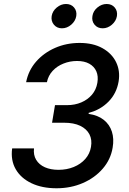

<svg xmlns="http://www.w3.org/2000/svg" viewBox="-20 -958 665 987"><path d="M270.5 9.8Q196.3 9.8 141.8 -16.1Q87.4 -42 60.8 -88.1Q34.2 -134.3 42.5 -195.3H154.8Q150.9 -161.1 166 -136.2Q181.2 -111.3 210.9 -98.1Q240.7 -85 280.8 -85Q323.2 -85 359.1 -99.6Q395 -114.3 418.5 -140.9Q441.9 -167.5 447.8 -203.1Q454.1 -239.7 439.7 -267.6Q425.3 -295.4 392.3 -311.3Q359.4 -327.1 309.1 -327.1H247.6L262.7 -417.5H324.7Q364.7 -417.5 397.9 -431.6Q431.2 -445.8 452.9 -471.4Q474.6 -497.1 480.5 -532.2Q486.3 -566.4 475.1 -591.6Q463.9 -616.7 438.7 -630.6Q413.6 -644.5 376 -644.5Q339.4 -644.5 306.4 -631.3Q273.4 -618.2 250.7 -593.8Q228 -569.3 221.2 -535.6H114.3Q126 -595.7 165.3 -640.9Q204.6 -686 262.9 -711.7Q321.3 -737.3 389.2 -737.3Q458.5 -737.3 506.6 -710.4Q554.7 -683.6 576.7 -638.7Q598.6 -593.8 589.8 -539.6Q579.6 -478 537.8 -435.5Q496.1 -393.1 436 -377.9L435.5 -372.6Q483.4 -365.7 513.4 -341.8Q543.5 -317.9 555.2 -281.2Q566.9 -244.6 559.1 -199.2Q549.3 -138.7 508.5 -91.3Q467.8 -43.9 406 -17.1Q344.2 9.8 270.5 9.8ZM507.8 -812.5Q481.4 -812.5 466.1 -831.1Q450.7 -849.6 455.1 -875.5Q459 -901.4 480.7 -919.4Q502.4 -937.5 528.3 -937.5Q554.7 -937.5 569.8 -919.4Q585 -901.4 581.1 -875.5Q576.7 -849.6 555.2 -831.1Q533.7 -812.5 507.8 -812.5ZM298.3 -812.5Q272.5 -812.5 257.1 -831.1Q241.7 -849.6 245.6 -875.5Q250 -901.4 271.7 -919.4Q293.5 -937.5 319.3 -937.5Q345.7 -937.5 360.8 -919.4Q376 -901.4 372.1 -875.5Q367.7 -849.6 346.2 -831.1Q324.7 -812.5 298.3 -812.5Z"/></svg>

Font: Inter 16pt Medium
Style: Italic
Weight: 500
Italic angle: -9.3988°
Version: Version 4.001;git-66647c0bb